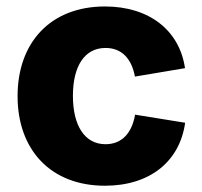

<svg xmlns="http://www.w3.org/2000/svg" viewBox="-20 -573 635 603"><path d="M309.6 10.3C450.2 10.3 544.4 -65.4 561.5 -187.5L404.3 -212.9C394 -153.8 361.8 -120.1 311.5 -120.1C246.1 -120.1 209 -178.2 209 -272C209 -366.2 246.1 -422.4 311.5 -422.4C361.8 -422.4 393.1 -389.6 403.8 -332.5L561 -358.9C543.9 -477.5 448.7 -552.7 309.6 -552.7C138.7 -552.7 35.2 -439.5 35.2 -271C35.2 -103 138.7 10.3 309.6 10.3Z"/></svg>

Font: Inter ExtraBold
Style: Regular
Weight: 800
Designer: Rasmus Andersson
Foundry: rsms
Version: Version 4.001;git-9221beed3